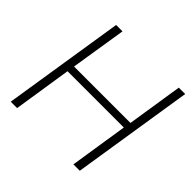

<svg xmlns="http://www.w3.org/2000/svg" viewBox="-174 -870 1042 1042"><g transform="rotate(45 347.0 -349.5)"><path d="M42 0 152 -699H201L150 -378H583L633 -699H682L572 0H523L575 -335H143L91 0Z"/></g></svg>

Font: MuseoModerno Thin ExtraLight
Style: Italic
Weight: 250
Italic angle: -9°
Version: Version 1.003